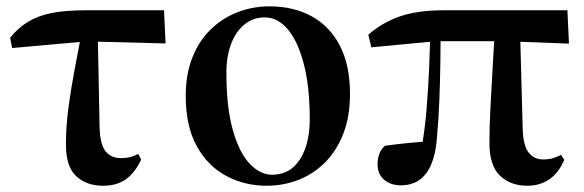

<svg xmlns="http://www.w3.org/2000/svg" viewBox="-20 -572 1849 608"><path d="M18.6 -419.9 11.9 -452.5Q38.1 -484.3 69.1 -503.2Q100.2 -522.2 143.8 -530.8Q187.3 -539.4 249.8 -539.4H499.4L504.3 -434.4L253.7 -441ZM305.7 16.2Q254.6 16.2 221.7 -13.8Q188.8 -43.7 188.8 -114.6Q188.8 -171.5 196.8 -231.4Q204.8 -291.4 215.9 -350Q226.9 -408.6 236.8 -459.8H289.7L295.4 -165.9Q297.4 -113.3 314.8 -92.3Q332.3 -71.3 362.5 -71.3Q378.8 -71.3 391.9 -74.4Q405 -77.6 417.8 -84.6L427 -66.6Q407.4 -24.9 378.7 -4.3Q350.1 16.2 305.7 16.2Z M824.2 16.2Q754.5 16.2 696.1 -15.1Q637.6 -46.4 602.9 -109.5Q568.2 -172.7 568.2 -267.9Q568.2 -337.8 589.5 -390.7Q610.7 -443.6 647.8 -479.3Q684.8 -515 732.5 -533.5Q780.2 -551.9 833.6 -551.9Q908.8 -551.9 966.3 -520.8Q1023.7 -489.7 1056 -428Q1088.3 -366.2 1088.3 -274.3Q1088.3 -202.9 1067.1 -148.4Q1045.8 -94 1008.9 -57.2Q972 -20.5 924.4 -2.1Q876.8 16.2 824.2 16.2ZM841.4 -18.7Q880.5 -18.7 906.8 -41Q933.1 -63.3 947 -103.1Q960.9 -142.8 960.9 -193.3Q960.9 -296.1 942.3 -368.4Q923.8 -440.6 891.6 -478.8Q859.5 -517 818.1 -517Q782.5 -517 754.9 -495.1Q727.3 -473.2 712.1 -433.5Q696.9 -393.7 696.9 -341.7Q696.9 -231.8 717.3 -160.1Q737.6 -88.3 770.8 -53.5Q804 -18.7 841.4 -18.7Z M1249.5 14.9Q1217.3 14.9 1196.4 -2.8Q1175.6 -20.5 1175.6 -51.8Q1175.6 -69.5 1181.1 -84.4Q1186.6 -99.3 1198.8 -110.4Q1232.2 -114.9 1266.4 -118.5Q1300.7 -122 1339.7 -124.7L1313.8 -95.7Q1325.4 -159.4 1330.9 -227.7Q1336.4 -296 1339.1 -361.3Q1341.8 -426.6 1343.3 -482H1375.5Q1375.5 -431.1 1374.5 -371.7Q1373.5 -312.4 1371.2 -253.3Q1368.9 -194.3 1364.1 -142.7Q1359.4 -64.5 1330.8 -24.8Q1302.2 14.9 1249.5 14.9ZM1155.9 -422.1 1146.3 -462.2Q1192.5 -501.9 1248.2 -520.7Q1303.9 -539.4 1382.8 -539.4H1776.8L1781.7 -433.8L1578.1 -441.5H1360ZM1649.5 16.2Q1596.9 16.2 1563.4 -15.6Q1529.9 -47.4 1529.9 -119.3Q1529.9 -169 1532.9 -228.9Q1535.8 -288.8 1539.8 -353.8Q1543.7 -418.8 1547.2 -482H1626.6L1635.3 -160.9Q1637.3 -109.4 1654.6 -88.3Q1671.9 -67.1 1699.2 -67.1Q1718.2 -67.1 1730.7 -70.9Q1743.2 -74.7 1756.6 -81.7L1766.8 -65.8Q1749.4 -24.9 1719.8 -4.3Q1690.2 16.2 1649.5 16.2Z"/></svg>

Font: Noto Serif TC
Style: Regular
Weight: 200
Designer: Ryoko NISHIZUKA 西塚涼子 (kana & ideographs); Frank Grießhammer (Latin, Greek & Cyrillic); Wenlong ZHANG 张文龙 (bopomofo); San
Foundry: Adobe
Version: Version 2.001;hotconv 1.1.0;makeotfexe 2.6.0